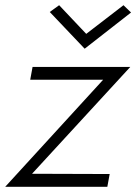

<svg xmlns="http://www.w3.org/2000/svg" viewBox="-32 -717 523 737"><path d="M299 -587 195 -697 159 -671 293 -530 471 -669 442 -697ZM364 -411 -12 0H380L389 -49L91 -50L468 -460H93L84 -411Z"/></svg>

Font: Jost Light
Style: Italic
Weight: 300
Italic angle: -5°
Version: Version 3.710